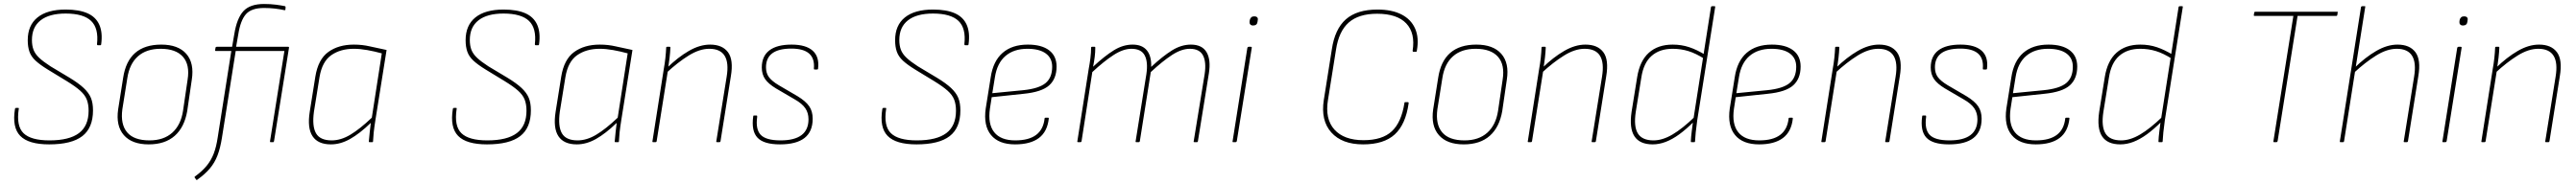

<svg xmlns="http://www.w3.org/2000/svg" viewBox="-20 -714 12909 924"><path d="M226 11Q123 11 81.5 -31.5Q40 -74 55 -167Q56 -172 60 -172H71Q76 -172 74 -167Q61 -81 98 -45Q135 -9 228 -9Q327 -9 375.5 -45.5Q424 -82 424 -158Q424 -190 415 -213.5Q406 -237 382 -258.5Q358 -280 314 -307L219 -365Q180 -389 158 -409.5Q136 -430 127.5 -454.5Q119 -479 119 -512Q119 -587 168 -626.5Q217 -666 309 -666Q376 -666 418 -647.5Q460 -629 477.5 -590Q495 -551 487 -492Q487 -487 483 -487H470Q466 -487 466 -492Q475 -572 436.5 -609Q398 -646 309 -646Q227 -646 183.5 -612Q140 -578 140 -513Q140 -485 148 -464Q156 -443 176 -424Q196 -405 233 -381L328 -324Q374 -296 399.5 -272Q425 -248 435.5 -222.5Q446 -197 446 -160Q446 -72 392.5 -30.5Q339 11 226 11Z M725 11Q641 11 600.5 -35.5Q560 -82 572 -165L597 -323Q622 -490 788 -490Q873 -490 913.5 -443.5Q954 -397 941 -314L918 -156Q904 -75 855.5 -32Q807 11 725 11ZM729 -9Q800 -9 843 -47.5Q886 -86 897 -157L920 -314Q932 -389 896.5 -429Q861 -469 785 -469Q714 -469 671.5 -431.5Q629 -394 618 -322L593 -165Q583 -90 617 -49.5Q651 -9 729 -9Z M1161 -458 1092 -22Q1084 29 1070 66Q1056 103 1031.5 132Q1007 161 969 188Q966 192 963 188L955 177Q954 174 957 172Q993 146 1015.5 118.5Q1038 91 1051 57Q1064 23 1071 -25L1139 -458H1061Q1057 -458 1058 -463L1060 -475Q1061 -479 1066 -479H1143L1154 -543Q1167 -623 1200 -658.5Q1233 -694 1303 -694Q1335 -694 1362 -690.5Q1389 -687 1408 -683Q1411 -682 1411 -678L1410 -666Q1410 -662 1405 -663Q1383 -668 1357 -671Q1331 -674 1303 -674Q1240 -674 1212.5 -643Q1185 -612 1174 -542L1163 -479H1424Q1429 -479 1428 -474L1353 -5Q1352 0 1348 0H1337Q1332 0 1333 -5L1405 -458Z M1638 11Q1573 11 1546 -30Q1519 -71 1532 -153L1560 -329Q1574 -416 1625 -453Q1676 -490 1753 -490Q1795 -490 1833.5 -481Q1872 -472 1917 -463L1861 -111Q1855 -73 1852.5 -49Q1850 -25 1849 -3Q1849 0 1845 0H1832Q1828 0 1828 -3Q1830 -26 1832.5 -50Q1835 -74 1838 -97Q1782 -43 1734 -16Q1686 11 1638 11ZM1642 -9Q1688 -9 1735.5 -37.5Q1783 -66 1843 -123L1893 -446Q1857 -456 1820.5 -462.5Q1784 -469 1753 -469Q1686 -469 1640 -437Q1594 -405 1581 -327L1553 -153Q1543 -80 1563.5 -44.5Q1584 -9 1642 -9Z M2420 11Q2317 11 2275.5 -31.5Q2234 -74 2249 -167Q2250 -172 2254 -172H2265Q2270 -172 2268 -167Q2255 -81 2292 -45Q2329 -9 2422 -9Q2521 -9 2569.5 -45.5Q2618 -82 2618 -158Q2618 -190 2609 -213.5Q2600 -237 2576 -258.5Q2552 -280 2508 -307L2413 -365Q2374 -389 2352 -409.5Q2330 -430 2321.5 -454.5Q2313 -479 2313 -512Q2313 -587 2362 -626.5Q2411 -666 2503 -666Q2570 -666 2612 -647.5Q2654 -629 2671.5 -590Q2689 -551 2681 -492Q2681 -487 2677 -487H2664Q2660 -487 2660 -492Q2669 -572 2630.5 -609Q2592 -646 2503 -646Q2421 -646 2377.5 -612Q2334 -578 2334 -513Q2334 -485 2342 -464Q2350 -443 2370 -424Q2390 -405 2427 -381L2522 -324Q2568 -296 2593.5 -272Q2619 -248 2629.5 -222.5Q2640 -197 2640 -160Q2640 -72 2586.5 -30.5Q2533 11 2420 11Z M2870 11Q2805 11 2778 -30Q2751 -71 2764 -153L2792 -329Q2806 -416 2857 -453Q2908 -490 2985 -490Q3027 -490 3065.5 -481Q3104 -472 3149 -463L3093 -111Q3087 -73 3084.5 -49Q3082 -25 3081 -3Q3081 0 3077 0H3064Q3060 0 3060 -3Q3062 -26 3064.5 -50Q3067 -74 3070 -97Q3014 -43 2966 -16Q2918 11 2870 11ZM2874 -9Q2920 -9 2967.5 -37.5Q3015 -66 3075 -123L3125 -446Q3089 -456 3052.5 -462.5Q3016 -469 2985 -469Q2918 -469 2872 -437Q2826 -405 2813 -327L2785 -153Q2775 -80 2795.5 -44.5Q2816 -9 2874 -9Z M3573 0Q3568 0 3569 -4L3621 -329Q3644 -469 3534 -469Q3485 -469 3430.5 -435Q3376 -401 3319 -348L3322 -373Q3376 -426 3431 -458Q3486 -490 3538 -490Q3599 -490 3627.5 -452Q3656 -414 3642 -331L3590 -4Q3589 0 3584 0ZM3253 0Q3248 0 3249 -4L3306 -368Q3311 -395 3314 -423Q3317 -451 3318 -475Q3318 -479 3322 -479H3336Q3339 -479 3339 -475Q3338 -451 3335 -424.5Q3332 -398 3328 -372L3327 -363L3270 -4Q3269 0 3264 0Z M3888 11Q3807 11 3775.5 -22.5Q3744 -56 3754 -129Q3754 -134 3758 -134H3771Q3774 -134 3774 -128Q3765 -65 3791.5 -37Q3818 -9 3891 -9Q4031 -9 4031 -115Q4031 -147 4015 -170.5Q3999 -194 3962 -215L3868 -270Q3830 -293 3813.5 -317Q3797 -341 3797 -375Q3797 -432 3835 -461Q3873 -490 3946 -490Q4018 -490 4052 -459.5Q4086 -429 4079 -370Q4079 -365 4074 -365H4061Q4058 -365 4058 -370Q4067 -470 3945 -470Q3818 -470 3818 -376Q3818 -347 3832.5 -327Q3847 -307 3882 -286L3976 -231Q4017 -206 4034.5 -180.5Q4052 -155 4052 -118Q4052 -53 4011 -21Q3970 11 3888 11Z M4572 11Q4469 11 4427.5 -31.5Q4386 -74 4401 -167Q4402 -172 4406 -172H4417Q4422 -172 4420 -167Q4407 -81 4444 -45Q4481 -9 4574 -9Q4673 -9 4721.5 -45.5Q4770 -82 4770 -158Q4770 -190 4761 -213.5Q4752 -237 4728 -258.5Q4704 -280 4660 -307L4565 -365Q4526 -389 4504 -409.5Q4482 -430 4473.5 -454.5Q4465 -479 4465 -512Q4465 -587 4514 -626.5Q4563 -666 4655 -666Q4722 -666 4764 -647.5Q4806 -629 4823.5 -590Q4841 -551 4833 -492Q4833 -487 4829 -487H4816Q4812 -487 4812 -492Q4821 -572 4782.5 -609Q4744 -646 4655 -646Q4573 -646 4529.5 -612Q4486 -578 4486 -513Q4486 -485 4494 -464Q4502 -443 4522 -424Q4542 -405 4579 -381L4674 -324Q4720 -296 4745.5 -272Q4771 -248 4781.5 -222.5Q4792 -197 4792 -160Q4792 -72 4738.5 -30.5Q4685 11 4572 11Z M5066 11Q4984 11 4945.5 -36Q4907 -83 4919 -169L4944 -326Q4956 -407 5003.5 -448.5Q5051 -490 5130 -490Q5199 -490 5236.5 -461.5Q5274 -433 5274 -380Q5274 -319 5237 -285.5Q5200 -252 5109 -243L4949 -226L4940 -168Q4929 -91 4961.5 -50Q4994 -9 5067 -9Q5135 -9 5171.5 -36.5Q5208 -64 5214 -119Q5214 -123 5219 -123H5232Q5235 -123 5235 -119Q5228 -53 5185.5 -21Q5143 11 5066 11ZM4952 -246 5106 -261Q5185 -269 5218.5 -296.5Q5252 -324 5252 -379Q5252 -422 5220 -445.5Q5188 -469 5128 -469Q5060 -469 5018 -433Q4976 -397 4965 -326Z M5382 0Q5377 0 5378 -4L5435 -368Q5440 -394 5443.5 -422Q5447 -450 5447 -475Q5447 -479 5451 -479H5465Q5468 -479 5468 -475Q5468 -452 5465 -428Q5462 -404 5457 -379Q5515 -433 5561 -461.5Q5607 -490 5655 -490Q5703 -490 5726.5 -461Q5750 -432 5748 -378Q5806 -432 5852.5 -461Q5899 -490 5947 -490Q6003 -490 6025.5 -452Q6048 -414 6037 -345L5982 -4Q5981 0 5977 0H5965Q5960 0 5961 -4L6016 -342Q6025 -403 6007.5 -436Q5990 -469 5942 -469Q5900 -469 5852.5 -438Q5805 -407 5746 -352L5691 -4Q5690 0 5685 0H5674Q5669 0 5670 -4L5724 -342Q5733 -403 5715.5 -436Q5698 -469 5649 -469Q5608 -469 5560 -438Q5512 -407 5453 -352L5399 -4Q5398 0 5393 0Z M6160 0Q6154 0 6156 -5L6230 -474Q6232 -479 6236 -479H6247Q6253 -479 6252 -474L6177 -5Q6175 0 6171 0ZM6259 -586Q6249 -586 6244.5 -591.5Q6240 -597 6241 -605L6242 -613Q6244 -622 6249.5 -627Q6255 -632 6265 -632Q6274 -632 6279 -627Q6284 -622 6282 -613L6281 -605Q6280 -596 6274.5 -591Q6269 -586 6259 -586Z M6810 11Q6704 11 6650.5 -49Q6597 -109 6613 -212L6653 -465Q6668 -568 6723.5 -617Q6779 -666 6882 -666Q6954 -666 7002 -641.5Q7050 -617 7070.5 -570.5Q7091 -524 7079 -459Q7079 -454 7075 -454H7062Q7058 -454 7058 -459Q7072 -548 7026 -596.5Q6980 -645 6880 -645Q6788 -645 6738 -601Q6688 -557 6674 -464L6634 -213Q6618 -117 6666 -63.5Q6714 -10 6812 -10Q6906 -10 6954 -55Q7002 -100 7017 -197Q7017 -201 7020 -201H7034Q7039 -201 7038 -195Q7023 -89 6968.5 -39Q6914 11 6810 11Z M7314 11Q7230 11 7189.5 -35.5Q7149 -82 7161 -165L7186 -323Q7211 -490 7377 -490Q7462 -490 7502.5 -443.5Q7543 -397 7530 -314L7507 -156Q7493 -75 7444.5 -32Q7396 11 7314 11ZM7318 -9Q7389 -9 7432 -47.5Q7475 -86 7486 -157L7509 -314Q7521 -389 7485.5 -429Q7450 -469 7374 -469Q7303 -469 7260.5 -431.5Q7218 -394 7207 -322L7182 -165Q7172 -90 7206 -49.5Q7240 -9 7318 -9Z M7959 0Q7954 0 7955 -4L8007 -329Q8030 -469 7920 -469Q7871 -469 7816.5 -435Q7762 -401 7705 -348L7708 -373Q7762 -426 7817 -458Q7872 -490 7924 -490Q7985 -490 8013.5 -452Q8042 -414 8028 -331L7976 -4Q7975 0 7970 0ZM7639 0Q7634 0 7635 -4L7692 -368Q7697 -395 7700 -423Q7703 -451 7704 -475Q7704 -479 7708 -479H7722Q7725 -479 7725 -475Q7724 -451 7721 -424.5Q7718 -398 7714 -372L7713 -363L7656 -4Q7655 0 7650 0Z M8261 11Q8196 11 8169.5 -29.5Q8143 -70 8155 -152L8183 -326Q8196 -408 8241.5 -449Q8287 -490 8361 -490Q8405 -490 8444 -477Q8483 -464 8525 -438L8521 -418Q8477 -446 8439.5 -457.5Q8402 -469 8361 -469Q8296 -469 8255.5 -433.5Q8215 -398 8204 -325L8176 -152Q8165 -79 8186.5 -44Q8208 -9 8265 -9Q8310 -9 8360 -38.5Q8410 -68 8472 -128L8468 -104Q8429 -65 8394 -39.5Q8359 -14 8326 -1.5Q8293 11 8261 11ZM8455 0Q8452 0 8452 -4Q8453 -28 8456.5 -54.5Q8460 -81 8463 -106L8465 -116L8553 -679Q8554 -683 8559 -683H8570Q8575 -683 8574 -679L8484 -110Q8479 -75 8476.5 -49.5Q8474 -24 8473 -4Q8473 0 8469 0Z M8794 11Q8712 11 8673.5 -36Q8635 -83 8647 -169L8672 -326Q8684 -407 8731.5 -448.5Q8779 -490 8858 -490Q8927 -490 8964.5 -461.5Q9002 -433 9002 -380Q9002 -319 8965 -285.5Q8928 -252 8837 -243L8677 -226L8668 -168Q8657 -91 8689.5 -50Q8722 -9 8795 -9Q8863 -9 8899.5 -36.5Q8936 -64 8942 -119Q8942 -123 8947 -123H8960Q8963 -123 8963 -119Q8956 -53 8913.5 -21Q8871 11 8794 11ZM8680 -246 8834 -261Q8913 -269 8946.5 -296.5Q8980 -324 8980 -379Q8980 -422 8948 -445.5Q8916 -469 8856 -469Q8788 -469 8746 -433Q8704 -397 8693 -326Z M9430 0Q9425 0 9426 -4L9478 -329Q9501 -469 9391 -469Q9342 -469 9287.5 -435Q9233 -401 9176 -348L9179 -373Q9233 -426 9288 -458Q9343 -490 9395 -490Q9456 -490 9484.5 -452Q9513 -414 9499 -331L9447 -4Q9446 0 9441 0ZM9110 0Q9105 0 9106 -4L9163 -368Q9168 -395 9171 -423Q9174 -451 9175 -475Q9175 -479 9179 -479H9193Q9196 -479 9196 -475Q9195 -451 9192 -424.5Q9189 -398 9185 -372L9184 -363L9127 -4Q9126 0 9121 0Z M9745 11Q9664 11 9632.5 -22.5Q9601 -56 9611 -129Q9611 -134 9615 -134H9628Q9631 -134 9631 -128Q9622 -65 9648.5 -37Q9675 -9 9748 -9Q9888 -9 9888 -115Q9888 -147 9872 -170.5Q9856 -194 9819 -215L9725 -270Q9687 -293 9670.5 -317Q9654 -341 9654 -375Q9654 -432 9692 -461Q9730 -490 9803 -490Q9875 -490 9909 -459.5Q9943 -429 9936 -370Q9936 -365 9931 -365H9918Q9915 -365 9915 -370Q9924 -470 9802 -470Q9675 -470 9675 -376Q9675 -347 9689.5 -327Q9704 -307 9739 -286L9833 -231Q9874 -206 9891.5 -180.5Q9909 -155 9909 -118Q9909 -53 9868 -21Q9827 11 9745 11Z M10180 11Q10098 11 10059.5 -36Q10021 -83 10033 -169L10058 -326Q10070 -407 10117.5 -448.5Q10165 -490 10244 -490Q10313 -490 10350.5 -461.5Q10388 -433 10388 -380Q10388 -319 10351 -285.5Q10314 -252 10223 -243L10063 -226L10054 -168Q10043 -91 10075.5 -50Q10108 -9 10181 -9Q10249 -9 10285.5 -36.5Q10322 -64 10328 -119Q10328 -123 10333 -123H10346Q10349 -123 10349 -119Q10342 -53 10299.5 -21Q10257 11 10180 11ZM10066 -246 10220 -261Q10299 -269 10332.5 -296.5Q10366 -324 10366 -379Q10366 -422 10334 -445.5Q10302 -469 10242 -469Q10174 -469 10132 -433Q10090 -397 10079 -326Z M10604 11Q10539 11 10512.5 -29.5Q10486 -70 10498 -152L10526 -326Q10539 -408 10584.5 -449Q10630 -490 10704 -490Q10748 -490 10787 -477Q10826 -464 10868 -438L10864 -418Q10820 -446 10782.5 -457.5Q10745 -469 10704 -469Q10639 -469 10598.5 -433.5Q10558 -398 10547 -325L10519 -152Q10508 -79 10529.5 -44Q10551 -9 10608 -9Q10653 -9 10703 -38.5Q10753 -68 10815 -128L10811 -104Q10772 -65 10737 -39.5Q10702 -14 10669 -1.5Q10636 11 10604 11ZM10798 0Q10795 0 10795 -4Q10796 -28 10799.5 -54.5Q10803 -81 10806 -106L10808 -116L10896 -679Q10897 -683 10902 -683H10913Q10918 -683 10917 -679L10827 -110Q10822 -75 10819.5 -49.5Q10817 -24 10816 -4Q10816 0 10812 0Z M11375 0Q11370 0 11371 -5L11471 -634H11276Q11275 -634 11273.5 -635Q11272 -636 11273 -639L11275 -652Q11276 -655 11281 -655H11690Q11692 -655 11693 -654.5Q11694 -654 11693 -651L11691 -638Q11690 -634 11686 -634H11492L11392 -5Q11390 0 11386 0Z M11708 0Q11703 0 11704 -5L11810 -679Q11812 -683 11816 -683H11827Q11833 -683 11831 -679L11725 -5Q11724 0 11719 0ZM12028 0Q12023 0 12024 -4L12076 -329Q12099 -469 11989 -469Q11940 -469 11885.5 -435Q11831 -401 11774 -348L11777 -373Q11831 -426 11886 -458Q11941 -490 11993 -490Q12054 -490 12082.5 -452Q12111 -414 12097 -331L12045 -4Q12044 0 12039 0Z M12222 0Q12216 0 12218 -5L12292 -474Q12294 -479 12298 -479H12309Q12315 -479 12314 -474L12239 -5Q12237 0 12233 0ZM12321 -586Q12311 -586 12306.5 -591.5Q12302 -597 12303 -605L12304 -613Q12306 -622 12311.5 -627Q12317 -632 12327 -632Q12336 -632 12341 -627Q12346 -622 12344 -613L12343 -605Q12342 -596 12336.5 -591Q12331 -586 12321 -586Z M12737 0Q12732 0 12733 -4L12785 -329Q12808 -469 12698 -469Q12649 -469 12594.5 -435Q12540 -401 12483 -348L12486 -373Q12540 -426 12595 -458Q12650 -490 12702 -490Q12763 -490 12791.5 -452Q12820 -414 12806 -331L12754 -4Q12753 0 12748 0ZM12417 0Q12412 0 12413 -4L12470 -368Q12475 -395 12478 -423Q12481 -451 12482 -475Q12482 -479 12486 -479H12500Q12503 -479 12503 -475Q12502 -451 12499 -424.5Q12496 -398 12492 -372L12491 -363L12434 -4Q12433 0 12428 0Z"/></svg>

Font: Sofia Sans Semi Condensed Thin
Style: Italic
Weight: 250
Italic angle: -9°
Version: Version 4.100